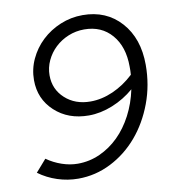

<svg xmlns="http://www.w3.org/2000/svg" viewBox="-81 -777 766 855"><g transform="rotate(-10 302.5 -350.0)"><path d="M349 -707Q456 -707 522 -633.5Q588 -560 588 -440Q588 -349 557.5 -267.5Q527 -186 475 -125Q423 -64 353 -28.5Q283 7 205 7Q157 7 111 -8Q65 -23 27 -51L75 -106Q106 -84 142.5 -71.5Q179 -59 214 -59Q267 -59 314.5 -80.5Q362 -102 400 -139.5Q438 -177 465.5 -229.5Q493 -282 506 -344Q462 -306 407.5 -284Q353 -262 300 -262Q207 -262 146.5 -318Q86 -374 86 -459Q86 -509 107 -554Q128 -599 164 -633Q200 -667 248 -687Q296 -707 349 -707ZM516 -445Q516 -535 469.5 -589Q423 -643 345 -643Q307 -643 273 -629Q239 -615 213.5 -591Q188 -567 173 -535Q158 -503 158 -468Q158 -405 203.5 -363.5Q249 -322 318 -322Q369 -322 420 -344.5Q471 -367 515 -408Q516 -417 516 -426.5Q516 -436 516 -445Z"/></g></svg>

Font: Red Hat Display
Style: Italic
Weight: 400
Italic angle: -12°
Designer: Pentagram / MCKL
Foundry: Pentagram / MCKL
Version: Version 1.003; Red Hat Display Italic